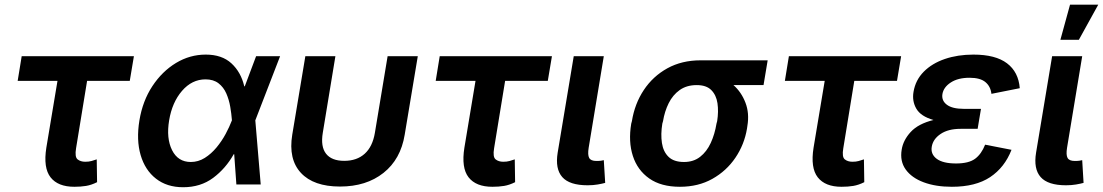

<svg xmlns="http://www.w3.org/2000/svg" viewBox="-20 -785 4693 817"><path d="M549.8 -545.9 532.2 -440.9H350.6L303.7 -154.3Q297.4 -117.2 310.1 -106.9Q322.8 -96.7 342.8 -96.7Q357.9 -96.7 369.4 -99.9Q380.9 -103 391.6 -106.9L393.1 -9.8Q368.7 2.4 346.2 6.1Q323.7 9.8 296.4 9.8Q226.6 9.8 195.1 -30.5Q163.6 -70.8 177.2 -156.7L224.6 -440.9H55.2L72.3 -545.9Z M759.3 11.7Q690.4 11.7 643.8 -24.7Q597.2 -61 578.4 -125.2Q559.6 -189.5 573.2 -272.5Q586.9 -355.5 628.4 -418.5Q669.9 -481.4 729 -517.1Q788.1 -552.7 855.5 -552.7Q924.3 -552.7 964.8 -515.4Q1005.4 -478 1019.5 -417.5H1021.5L1069.8 -545.9H1171.9L1066.4 -272.9L1089.4 0H985.8L976.6 -128.9H974.6Q940.4 -67.9 887 -28.1Q833.5 11.7 759.3 11.7ZM966.8 -272.9V-274.4Q964.8 -300.8 959.7 -330.8Q954.6 -360.8 942.9 -387.5Q931.2 -414.1 909.7 -430.7Q888.2 -447.3 854.5 -447.3Q796.9 -447.3 754.6 -398.4Q712.4 -349.6 699.7 -272.9Q687 -196.3 712.2 -146Q737.3 -95.7 792 -95.7Q823.7 -95.7 851.3 -113Q878.9 -130.4 901.4 -157.5Q923.8 -184.6 940.2 -215.1Q956.5 -245.6 966.3 -271.5Z M1426.8 8.8Q1314.5 8.8 1260.5 -49.3Q1206.5 -107.4 1223.6 -211.9L1279.3 -545.9H1407.2L1353.5 -219.7Q1343.8 -161.1 1367.4 -130.9Q1391.1 -100.6 1444.8 -100.6Q1498.5 -100.6 1532 -130.9Q1565.4 -161.1 1575.2 -219.7L1629.4 -545.9H1757.8L1702.1 -211.9Q1685.1 -107.4 1611.8 -49.3Q1538.6 8.8 1426.8 8.8Z M2328.6 -545.9 2311 -440.9H2129.4L2082.5 -154.3Q2076.2 -117.2 2088.9 -106.9Q2101.6 -96.7 2121.6 -96.7Q2136.7 -96.7 2148.2 -99.9Q2159.7 -103 2170.4 -106.9L2171.9 -9.8Q2147.5 2.4 2125 6.1Q2102.5 9.8 2075.2 9.8Q2005.4 9.8 1973.9 -30.5Q1942.4 -70.8 1956.1 -156.7L2003.4 -440.9H1834L1851.1 -545.9Z M2480.5 3.4Q2403.3 3.4 2372.6 -31.5Q2341.8 -66.4 2353 -135.3L2421.4 -545.9H2549.3L2484.9 -156.2Q2480 -126 2487.1 -113Q2494.1 -100.1 2517.6 -100.1Q2530.3 -100.1 2537.4 -101.1Q2544.4 -102.1 2549.3 -103.5L2555.2 -6.8Q2543 -3.4 2523.4 0Q2503.9 3.4 2480.5 3.4Z M2666 -258.8 2668.9 -269.5Q2680.7 -343.3 2719.5 -401.9Q2758.3 -460.4 2819.8 -494.4Q2881.3 -528.3 2960.9 -528.3H3246.6L3229 -422.9H3101.1Q3134.8 -393.1 3152.1 -347.9Q3169.4 -302.7 3160.2 -249L3158.7 -238.3Q3147.5 -170.4 3109.4 -114Q3071.3 -57.6 3011.2 -23.9Q2951.2 9.8 2873 9.8Q2793 9.8 2742.7 -25.6Q2692.4 -61 2672.9 -121.6Q2653.3 -182.1 2666 -258.8ZM2801.3 -269.5 2798.3 -258.8Q2791 -213.9 2796.6 -176.8Q2802.2 -139.6 2824.7 -117.7Q2847.2 -95.7 2890.6 -95.7Q2931.2 -95.7 2959.2 -117.7Q2987.3 -139.6 3004.4 -176.8Q3021.5 -213.9 3028.8 -258.8L3031.7 -269.5Q3038.1 -311 3033 -345.7Q3027.8 -380.4 3006.8 -401.6Q2985.8 -422.9 2944.8 -422.9H2944.3Q2901.9 -422.9 2872.3 -401.9Q2842.8 -380.9 2825.4 -345.9Q2808.1 -311 2801.3 -269.5Z M3814.5 -545.9 3796.9 -440.9H3615.2L3568.4 -154.3Q3562 -117.2 3574.7 -106.9Q3587.4 -96.7 3607.4 -96.7Q3622.6 -96.7 3634 -99.9Q3645.5 -103 3656.2 -106.9L3657.7 -9.8Q3633.3 2.4 3610.8 6.1Q3588.4 9.8 3561 9.8Q3491.2 9.8 3459.7 -30.5Q3428.2 -70.8 3441.9 -156.7L3489.3 -440.9H3319.8L3336.9 -545.9Z M4030.3 9.8Q3961.4 9.8 3910.4 -9.3Q3859.4 -28.3 3834 -63.7Q3808.6 -99.1 3816.9 -148.4Q3823.2 -188.5 3855.2 -223.4Q3887.2 -258.3 3952.1 -274.4Q3897.9 -290 3879.2 -322.5Q3860.4 -355 3867.2 -394Q3875.5 -444.3 3910.9 -480Q3946.3 -515.6 4001 -534.2Q4055.7 -552.7 4122.1 -552.7Q4216.3 -552.7 4265.1 -515.6Q4314 -478.5 4319.3 -409.7L4198.7 -385.7Q4195.3 -417 4173.3 -435.5Q4151.4 -454.1 4105.5 -454.1Q4056.6 -454.1 4025.9 -434.1Q3995.1 -414.1 3990.2 -384.8Q3985.8 -356.9 4009 -339.4Q4032.2 -321.8 4081.5 -321.8H4154.3L4144.5 -263.7L4140.1 -236.8H4067.4Q4015.1 -236.8 3982.7 -215.1Q3950.2 -193.4 3944.8 -160.6Q3939.5 -128.9 3966.1 -109.1Q3992.7 -89.4 4048.3 -89.4Q4102.1 -89.4 4129.2 -109.4Q4156.2 -129.4 4171.9 -169.4L4284.2 -147.5Q4254.9 -72.3 4193.1 -31.2Q4131.3 9.8 4030.3 9.8Z M4516.1 3.4Q4439 3.4 4408.2 -31.5Q4377.4 -66.4 4388.7 -135.3L4457 -545.9H4585L4520.5 -156.2Q4515.6 -126 4522.7 -113Q4529.8 -100.1 4553.2 -100.1Q4565.9 -100.1 4573 -101.1Q4580.1 -102.1 4585 -103.5L4590.8 -6.8Q4578.6 -3.4 4559.1 0Q4539.6 3.4 4516.1 3.4ZM4492.2 -615.7 4533.2 -765.1H4653.3L4570.8 -615.7Z"/></svg>

Font: Inter Semi Bold
Style: Italic
Weight: 600
Italic angle: -9.39999°
Designer: Rasmus Andersson
Foundry: rsms
Version: Version 4.000;git-3c8e0fc